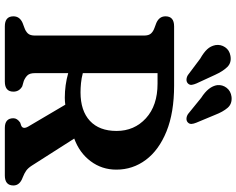

<svg xmlns="http://www.w3.org/2000/svg" viewBox="-112 -866 978 794"><g transform="rotate(90 377.0 -469.0)"><path d="M681.5 -461Q681.5 -401.5 646.8 -355Q612 -308.5 553 -287L665 -111.5Q675 -96 686 -88.2Q697 -80.5 713.5 -74Q747 -62 747 -35.5Q747 0 705.5 0H509Q469 0 469 -35.5Q469 -51 487 -63.5L499 -67.5Q516 -74.5 503.5 -96.5L413 -250Q398.5 -248 384 -248Q332 -248 282.5 -262V-124Q282.5 -103.5 291.2 -94Q300 -84.5 314.5 -78.5L337 -72Q359 -59.5 359 -35.5Q359 0 317.5 0H89Q47.5 0 47.5 -35.5Q47.5 -61.5 75 -73.5L95 -81Q109.5 -86 118.2 -95.2Q127 -104.5 127 -124V-576Q127 -595.5 118.2 -604.8Q109.5 -614 95 -619L75 -626.5Q47.5 -638.5 47.5 -664.5Q47.5 -700 89 -700H334Q446 -700 523.5 -668.5Q601 -637 641.2 -583Q681.5 -529 681.5 -461ZM282.5 -631.5V-322.5Q303 -317 323.5 -315Q344 -313 362 -313Q438 -313 479.8 -351.8Q521.5 -390.5 521.5 -462Q521.5 -535.5 469 -583.5Q416.5 -631.5 326 -631.5ZM455 -869.5 487.5 -791.5Q492 -780.5 492.5 -771.8Q493 -763 486 -756.5Q479.5 -750.5 469.5 -751.2Q459.5 -752 451 -758L384.5 -812Q337.5 -842 332 -878.5Q330 -900 343.2 -917.2Q356.5 -934.5 380.5 -937.5Q409.5 -940.5 426 -921.2Q442.5 -902 455 -869.5ZM289.5 -869.5 325 -792.5Q329.5 -782 330.8 -773.2Q332 -764.5 325.5 -757.5Q319 -751 309.2 -751.2Q299.5 -751.5 290.5 -757L222.5 -808Q197 -822.5 183.8 -836.8Q170.5 -851 166.5 -871Q163 -892.5 175.2 -910.8Q187.5 -929 211 -933Q239.5 -938 257.2 -919.8Q275 -901.5 289.5 -869.5Z"/></g></svg>

Font: Fraunces 9pt SuperSoft SemiBold
Style: Regular
Weight: 600
Version: Version 1.000;[0bf87f6ff]